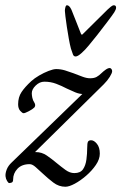

<svg xmlns="http://www.w3.org/2000/svg" viewBox="-20 -677 462 731"><path d="M229 34Q204 34 183 18Q162 2 143 -16Q128 -30 115.5 -41Q103 -52 93 -52Q63 -52 46.5 -34.5Q30 -17 30 6Q30 16 24.5 18Q19 20 15 20Q12 20 7 12Q2 4 1 -6Q0 -17 5.5 -31.5Q11 -46 25 -59L313 -338L336 -346Q326 -332 318 -325.5Q310 -319 297 -319Q282 -319 266.5 -325.5Q251 -332 234 -340Q215 -350 194 -358Q173 -366 149 -366Q131 -366 116 -351.5Q101 -337 101 -322Q101 -315 103 -305Q105 -295 111 -286Q117 -276 111 -268Q104 -261 89.5 -253.5Q75 -246 70 -246Q65 -246 57 -255Q49 -264 49 -280Q49 -307 62 -326.5Q75 -346 99 -368Q111 -379 129 -389.5Q147 -400 165 -407Q183 -414 194 -414Q211 -414 227.5 -409Q244 -404 260 -398Q278 -391 294 -385Q310 -379 323 -379Q338 -379 347.5 -384Q357 -389 368 -400Q373 -405 382 -411.5Q391 -418 398 -418Q401 -418 404 -414.5Q407 -411 407 -406Q407 -399 398 -384.5Q389 -370 375 -356L90 -75L75 -82Q87 -93 95.5 -95.5Q104 -98 116 -98Q139 -98 158 -85Q177 -72 196 -56Q213 -42 229.5 -30Q246 -18 263 -18Q286 -18 296 -32.5Q306 -47 309 -69.5Q312 -92 312 -114Q312 -132 315 -137.5Q318 -143 327 -143Q338 -143 349 -129.5Q360 -116 360 -92Q360 -71 345 -49Q330 -27 308 -8Q286 11 264.5 22.5Q243 34 229 34ZM268 -462Q261 -462 258 -469Q255 -476 250 -492Q246 -507 242 -529.5Q238 -552 234.5 -575Q231 -598 229 -615Q227 -632 227 -636Q227 -642 229 -649.5Q231 -657 235 -657Q244 -657 252 -640Q258 -625 268.5 -598.5Q279 -572 288 -549Q291 -541 297 -549Q320 -572 346.5 -598Q373 -624 390 -641Q395 -646 402 -651.5Q409 -657 413 -657Q422 -657 422 -648Q422 -644 420 -639.5Q418 -635 415 -630Q407 -618 388.5 -593.5Q370 -569 350 -543.5Q330 -518 318 -504Q305 -488 290.5 -475Q276 -462 268 -462Z"/></svg>

Font: EB Garamond
Style: Italic
Weight: 400
Italic angle: -17.2°
Designer: Georg Duffner and Octavio Pardo
Foundry: Georg Duffner
Version: Version 1.001